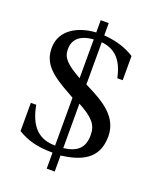

<svg xmlns="http://www.w3.org/2000/svg" viewBox="-147 -791 789 970"><g transform="rotate(20 247.5 -306.0)"><path d="M267 -602C343 -595 385 -546 403 -458H432V-588C395 -612 342 -634 267 -639V-705H224V-639C133 -634 39 -589 39 -489C39 -405 92 -360 207 -298L224 -288V-31C139 -31 85 -77 64 -192H35V-40C87 -9 139 7 224 7V93H267V7C375 -7 461 -44 461 -166C461 -271 371 -323 283 -367L267 -375ZM224 -393C143 -439 118 -465 118 -511C118 -565 153 -596 224 -602ZM267 -272C346 -229 375 -199 375 -142C375 -73 340 -42 267 -33Z"/></g></svg>

Font: STIX Two Math
Style: Regular
Weight: 400
Designer: Ross Mills, John Hudson & Paul Hanslow, Tiro Typeworks Ltd; with portions MicroPress Inc., with additions and correction
Foundry: Tiro Typeworks Ltd
Version: Version 2.02 b142